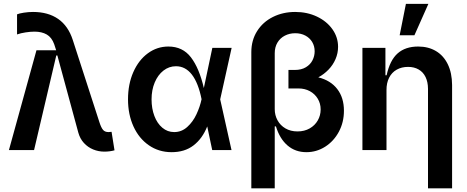

<svg xmlns="http://www.w3.org/2000/svg" viewBox="-20 -801 2493 1025"><path d="M27.7 0 174.7 -532.7H279.8L269.2 -565.3Q256 -601.6 229.6 -616.8Q203.1 -632.1 164.1 -632.1Q143.5 -632.1 117.4 -628.2Q91.3 -624.3 71 -617.2V-724.4Q82 -729.4 107.2 -733.3Q132.5 -737.2 156.2 -737.2Q236.9 -737.2 290.7 -699.8Q344.5 -662.3 368.6 -587.4L511 -147.7Q520.2 -119.3 530.2 -107.6Q540.1 -95.9 559.3 -95.9Q568.5 -95.9 575.6 -97.3L591.3 1.4Q580.6 4.6 565.9 6.6Q551.1 8.5 537.3 8.5Q505.7 8.5 477.3 -3.2Q448.9 -14.9 427.9 -37.8Q407 -60.7 398.1 -93L286.2 -505H280.5L161.9 0Z M663.4 -270.6Q663.4 -351.9 691.8 -416.2Q720.2 -480.5 769.4 -516.5Q818.5 -552.6 878.9 -552.6Q955.3 -552.6 999.5 -494.7Q1043.7 -436.8 1068.2 -331L1113.6 -545.5H1216.6L1155.5 -270.6L1215.9 0H1112.9L1086.3 -126.1Q1060.7 -61.4 1013.3 -24.9Q965.9 11.7 894.9 11.4Q827.4 11 774.7 -25.4Q721.9 -61.8 692.6 -125.9Q663.4 -190 663.4 -270.6ZM1056.1 -271.3Q1038.7 -358.3 1004.3 -402.9Q969.8 -447.4 919.4 -447.4Q882.5 -447.4 852.6 -424.2Q822.8 -400.9 805.9 -360.6Q789.1 -320.3 789.1 -270.6Q789.1 -221.6 804.2 -181.8Q819.2 -142 846.8 -119Q874.3 -95.9 909.8 -95.9Q949.6 -95.9 979.9 -123.4Q1010.3 -150.9 1028.9 -191.1Q1047.6 -231.2 1056.1 -271.3Z M1784.8 -551.1Q1784.8 -517 1771.3 -485.6Q1757.8 -454.2 1733.8 -429.3Q1709.9 -404.5 1679.3 -388.1Q1745 -371.8 1780.5 -325.6Q1816.1 -279.5 1816.1 -209.9Q1816.1 -148.4 1789.1 -97.8Q1762.1 -47.2 1716.1 -17.9Q1670.1 11.4 1615.8 11.4Q1556.8 11.4 1515.1 -24.3Q1473.4 -60 1453.1 -126.1H1446.7V204.5H1321.7V-522.7Q1321.7 -585.9 1352.5 -634.8Q1383.2 -683.6 1436.8 -710.4Q1490.4 -737.2 1556.1 -737.2Q1619.7 -737.2 1672.1 -712.4Q1724.4 -687.5 1754.6 -644.9Q1784.8 -602.3 1784.8 -551.1ZM1519.9 -328.8V-427.6H1554Q1589.1 -427.6 1613.1 -442.1Q1637.1 -456.7 1648.4 -479.4Q1659.8 -502.1 1659.8 -527Q1659.8 -554.7 1646.7 -576.7Q1633.5 -598.7 1609.9 -611.2Q1586.3 -623.6 1556.1 -623.6Q1525.6 -623.6 1500.5 -610.6Q1475.5 -597.7 1461.1 -573.5Q1446.7 -549.4 1446.7 -517V-218Q1446.7 -186.1 1461.5 -158.9Q1476.2 -131.7 1503.7 -115.6Q1531.2 -99.4 1568.2 -99.4Q1605.1 -99.4 1633.2 -115.4Q1661.2 -131.4 1676.5 -158.2Q1691.8 -185 1691.8 -216.6Q1691.8 -248.6 1676.3 -274.1Q1660.9 -299.7 1634.1 -314.3Q1607.2 -328.8 1573.9 -328.8Z M2043.3 0H1914.8V-545.5H2037.6V-399.1H2044Q2061.4 -479.4 2102.8 -516Q2144.2 -552.6 2212.4 -552.6Q2266.7 -552.6 2307.4 -528.4Q2348 -504.3 2370.6 -457.9Q2393.1 -411.6 2393.5 -347.3V204.5H2264.9V-327.4Q2264.6 -363.6 2251.8 -389.9Q2239 -416.2 2215 -430Q2191.1 -443.9 2158.4 -443.9Q2124.3 -443.9 2098 -429.2Q2071.7 -414.4 2057.4 -386.4Q2043 -358.3 2043.3 -319.6ZM2192.5 -612.9H2113.6L2147 -780.5H2267Z"/></svg>

Font: Riot Sans
Style: Bold
Weight: 600
Designer: Rasmus Andersson
Foundry: rsms
Version: Version 4.001